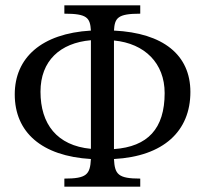

<svg xmlns="http://www.w3.org/2000/svg" viewBox="-20 -690 765 716"><path d="M690 -347C690 -485 589 -567 405 -576C408 -623 418 -639 503 -639V-670H220V-639C305 -639 316 -624 319 -576C134 -565 35 -474 35 -338C35 -197 135 -108 319 -97C316 -39 303 -24 220 -24V6H503V-24C420 -24 408 -40 405 -97C590 -107 690 -201 690 -347ZM594 -343C594 -210 531 -143 405 -134V-539C520 -528 594 -454 594 -343ZM131 -348C131 -463 204 -530 319 -540V-135C192 -147 131 -228 131 -348Z"/></svg>

Font: STIX Two Math
Style: Regular
Weight: 400
Designer: Ross Mills, John Hudson & Paul Hanslow, Tiro Typeworks Ltd; with portions MicroPress Inc., with additions and correction
Foundry: Tiro Typeworks Ltd
Version: Version 2.02 b142